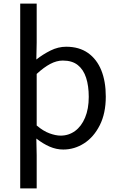

<svg xmlns="http://www.w3.org/2000/svg" viewBox="-20 -816 660 1065"><path d="M92.1 229V-796H183.5V-579.9L181.6 -485.9Q217.9 -514.6 260.3 -535.7Q302.7 -556.8 347 -556.8Q419 -556.8 468 -522.3Q516.9 -487.8 541.9 -426.1Q566.8 -364.3 566.8 -280Q566.8 -187.5 533.5 -121.5Q500.3 -55.6 446.7 -21.1Q393.1 13.4 330.9 13.4Q292.3 13.4 255.2 -2.7Q218.1 -18.9 181.6 -47.5L183.5 45.2V229ZM316.3 -63.7Q361 -63.7 396.3 -89.4Q431.6 -115.2 451.9 -163.6Q472.3 -212 472.3 -278.8Q472.3 -339.2 457.7 -384.5Q443.1 -429.8 411.8 -454.9Q380.5 -480.1 328.4 -480.1Q294.3 -480.1 258.6 -461.3Q223 -442.4 183.5 -405.9V-119.9Q220.4 -88.7 255 -76.2Q289.6 -63.7 316.3 -63.7Z"/></svg>

Font: Noto Sans SC Thin
Style: Regular
Weight: 100
Designer: Ryoko NISHIZUKA 西塚涼子 (kana, bopomofo & ideographs); Paul D. Hunt (Latin, Greek & Cyrillic); Sandoll Communications 산돌커뮤니
Foundry: Adobe
Version: Version 2.004-H2;hotconv 1.0.118;makeotfexe 2.5.65603